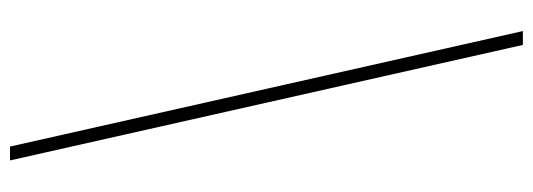

<svg xmlns="http://www.w3.org/2000/svg" viewBox="-352 -520 1039 374"><g transform="rotate(-90 167.0 -333.5)"><path d="M41 -833 266 166H293L68 -833Z"/></g></svg>

Font: Noto Sans Devanagari ExtraCondensed Thin
Style: Regular
Weight: 100
Width: 2
Designer: Jelle Bosma - Monotype Design Team
Foundry: Monotype Imaging Inc.
Version: Version 2.004